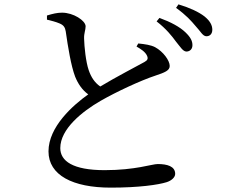

<svg xmlns="http://www.w3.org/2000/svg" viewBox="-20 -816 1040 879"><path d="M786 -625C806 -601 817 -581 833 -580C849 -580 861 -591 861 -609C861 -628 853 -645 829 -668C803 -693 762 -715 710 -734L697 -718C741 -684 767 -651 786 -625ZM876 -696C898 -673 908 -650 925 -650C941 -650 952 -661 952 -680C952 -700 942 -720 916 -741C890 -761 850 -780 797 -796L786 -780C833 -746 855 -721 876 -696ZM195 -745V-726C212 -722 236 -716 252 -709C272 -701 278 -690 281 -672C291 -602 305 -515 324 -465C337 -433 356 -404 384 -384C315 -335 202 -236 202 -123C202 -14 313 43 487 43C617 43 705 30 743 18C765 11 782 -4 782 -20C782 -55 745 -65 702 -65C676 -65 600 -37 459 -37C313 -37 256 -79 256 -138C256 -226 357 -306 440 -354C513 -396 625 -448 692 -470C734 -484 757 -493 757 -514C757 -539 727 -580 690 -600C671 -610 643 -614 613 -617L605 -603C624 -592 645 -579 653 -561C659 -548 656 -540 641 -532C607 -513 512 -464 439 -420C413 -438 397 -463 386 -495C373 -533 366 -601 365 -639C364 -664 372 -678 372 -696C371 -722 316 -758 264 -758C242 -758 221 -753 195 -745Z"/></svg>

Font: Noto Serif CJK SC Medium
Style: Regular
Weight: 500
Designer: Ryoko NISHIZUKA 西塚涼子 (kana & ideographs); Frank Grießhammer (Latin, Greek & Cyrillic); Wenlong ZHANG 张文龙 (bopomofo); San
Foundry: Adobe
Version: Version 2.001;hotconv 1.1.0;makeotfexe 2.6.0